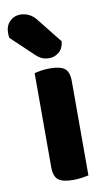

<svg xmlns="http://www.w3.org/2000/svg" viewBox="-107 -778 467 829"><g transform="rotate(-10 126.0 -363.5)"><path d="M145 8Q100 8 80.5 -7Q61 -22 61 -64V-475Q71 -478 89 -481Q107 -484 129 -484Q174 -484 193.5 -469Q213 -454 213 -412V0Q203 2 185 5Q167 8 145 8ZM-20 -644Q-21 -648 -21.5 -654.5Q-22 -661 -22 -665Q-22 -697 -3 -716Q16 -735 44 -735Q62 -735 79.5 -727Q97 -719 111 -702L200 -590Q196 -558 177 -543Q158 -528 136 -528Q117 -528 104 -533.5Q91 -539 77 -552Z"/></g></svg>

Font: Baloo Bhai 2
Style: Bold
Weight: 700
Designer: Supriya Tembe, Noopur Datye and Ek Type
Foundry: Ek Type
Version: Version 1.640;PS 1.000;hotconv 16.6.51;makeotf.lib2.5.65220;